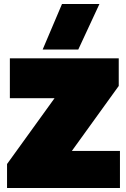

<svg xmlns="http://www.w3.org/2000/svg" viewBox="-20 -934 626 954"><path d="M192 -688 288 -914H474L369 -688ZM15 0V-119L251 -446H29V-644H570V-507L337 -184H576V0Z"/></svg>

Font: Boz Display
Style: Regular
Weight: 900
Version: Version 2.000; ttfautohint (v1.8.3)